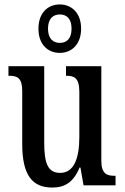

<svg xmlns="http://www.w3.org/2000/svg" viewBox="-20 -834 561 864"><path d="M249 -596C302 -596 345 -634 345 -705C345 -776 302 -814 249 -814C195 -814 153 -776 153 -705C153 -634 195 -596 249 -596ZM249 -641C221 -641 196 -658 196 -705C196 -752 221 -769 249 -769C278 -769 302 -752 302 -705C302 -658 278 -641 249 -641ZM215 10C270 10 310 -12 338 -80H342L356 0H500V-43H495C462 -43 436 -51 436 -110V-536H277V-493H280C313 -493 337 -484 337 -421V-217C337 -120 312 -56 251 -56C194 -56 179 -101 179 -193V-536H18V-493H22C58 -493 80 -483 80 -425V-186C80 -49 123 10 215 10Z"/></svg>

Font: Noto Serif Georgian ExtraCondensed Medium
Style: Regular
Weight: 500
Width: 2
Designer: Monotype Design Team, Akaki Razmadze
Foundry: Google LLC
Version: Version 2.003